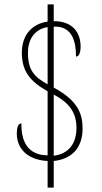

<svg xmlns="http://www.w3.org/2000/svg" viewBox="-20 -780 465 879"><path d="M198 -43V79H226V-43C304 -51 358 -99 358 -191C358 -253 342 -317 226 -379V-658C313 -662 328 -586 328 -521C341 -521 349 -537 349 -567C349 -632 311 -684 226 -683V-760H198V-681C131 -672 80 -624 80 -539C80 -452 119 -407 198 -362V-69C125 -69 76 -112 78 -215C59 -215 57 -185 57 -168C57 -104 101 -48 198 -43ZM198 -656V-394C137 -428 108 -458 108 -538C108 -599 137 -646 198 -656ZM226 -67V-347C297 -310 330 -264 330 -195C330 -124 296 -76 226 -67Z"/></svg>

Font: Noto Serif Armenian ExtraCondensed Thin
Style: Regular
Weight: 100
Width: 2
Designer: Monotype Design Team
Foundry: Monotype Imaging Inc.
Version: Version 2.008